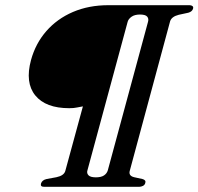

<svg xmlns="http://www.w3.org/2000/svg" viewBox="-20 -720 765 740"><path d="M99.5 -488.5Q117 -552.5 158.5 -600Q200 -647.5 261 -673.8Q322 -700 398 -700H710.5Q717.5 -700 721.8 -696.5Q726 -693 724 -686.5Q721 -675.5 706 -671L669 -663Q641 -656 635.5 -637.5L480.5 -63Q474 -42.5 497 -37L529 -30Q543.5 -26 540 -15Q538 -7 530.8 -3.5Q523.5 0 516.5 0H150Q134.5 0 138 -12.5Q142 -26 159.5 -30L197.5 -37Q226 -43 231.5 -60.5L299.5 -310Q289.5 -308.5 277.2 -305.8Q265 -303 247 -303Q156 -303 116 -352.2Q76 -401.5 99.5 -488.5ZM395.5 -63.5 550.5 -636Q554 -648 547.2 -656Q540.5 -664 519.5 -664Q499 -664 487 -655.5Q475 -647 472 -636L317 -63.5Q313.5 -52.5 321 -44.5Q328.5 -36.5 349.5 -36.5Q370 -36.5 381 -44Q392 -51.5 395.5 -63.5Z"/></svg>

Font: Fraunces 72pt S000 SemiBold
Style: Italic
Weight: 600
Italic angle: -16°
Version: Version 1.000; ttfautohint (v1.8.3)